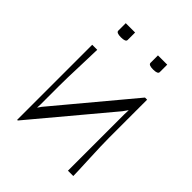

<svg xmlns="http://www.w3.org/2000/svg" viewBox="-184 -741 844 844"><g transform="rotate(45 237.5 -319.0)"><path d="M304.2 -638.2H361.8V-591.8Q361.8 -579.1 333 -579.1Q304.2 -579.1 304.2 -591.8ZM104 -638.2H162.1V-591.8Q162.1 -579.1 132.8 -579.1Q104 -579.1 104 -591.8ZM408.2 -466.8V-233.9Q408.2 -186.5 412.1 -103Q416 -19.5 416 0H382.8V-235.8V-351.1L383.8 -376H382.8L367.2 -354L70.8 0H66.9V-466.8H98.1Q98.1 -447.3 95 -364.3Q91.8 -281.2 91.8 -233.9V-119.1L90.8 -101.1H91.8L103 -117.2L395 -466.8Z"/></g></svg>

Font: Resagokr
Style: Light
Weight: 300
Designer: gluk
Foundry: gluk
Version: Version 0.95